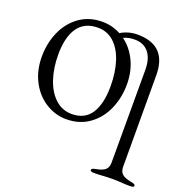

<svg xmlns="http://www.w3.org/2000/svg" viewBox="-160 -816 1229 1250"><g transform="rotate(20 455.0 -191.0)"><path d="M900 270Q900 281 871 281Q834 281 807 278Q775 276 754 276Q729 276 693 278Q663 281 626 281Q597 281 597 270Q597 263 605 259Q613 255 630 252Q670 245 689 228.5Q708 212 708 178V-464Q708 -540 675 -582Q642 -624 584 -626Q536 -628 500 -610Q559 -567 593.5 -495Q628 -423 628 -334Q628 -242 593.5 -162.5Q559 -83 492 -34.5Q425 14 333 14Q257 14 190.5 -27.5Q124 -69 84.5 -144Q45 -219 45 -315Q45 -407 79.5 -486.5Q114 -566 181 -614.5Q248 -663 340 -663Q408 -663 467 -631Q520 -663 583 -663Q787 -663 787 -455L788 178Q788 212 807.5 228.5Q827 245 867 252Q884 255 892 259Q900 263 900 270ZM532 -286Q532 -383 507.5 -458Q483 -533 436.5 -575Q390 -617 326 -617Q233 -617 187 -551.5Q141 -486 141 -364Q141 -271 166.5 -195Q192 -119 240.5 -74.5Q289 -30 355 -30Q445 -30 488.5 -97Q532 -164 532 -286Z"/></g></svg>

Font: EB Garamond
Style: Regular
Weight: 400
Designer: Georg Duffner and Octavio Pardo
Foundry: Georg Duffner
Version: Version 1.000; ttfautohint (v1.6)